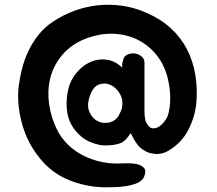

<svg xmlns="http://www.w3.org/2000/svg" viewBox="-20 -684 922 816"><path d="M594 -209Q594 -197 596 -183Q598 -169 603 -161Q613 -141 627 -139Q641 -137 653.5 -144.5Q666 -152 676.5 -165Q687 -178 691 -187Q698 -205 701 -227.5Q704 -250 703.5 -273Q703 -296 699.5 -318Q696 -340 691 -359Q675 -416 640.5 -456Q606 -496 560 -517.5Q514 -539 460.5 -540.5Q407 -542 353 -523Q294 -502 256 -463Q218 -424 200.5 -374.5Q183 -325 186 -268.5Q189 -212 212 -156Q228 -115 255 -84Q282 -53 317.5 -32Q353 -11 394 0Q435 11 478 11Q489 11 512.5 10Q536 9 557 12.5Q578 16 590.5 28Q603 40 593 66Q586 84 564 93.5Q542 103 515.5 107Q489 111 462.5 111.5Q436 112 421 112Q342 110 270 80Q198 50 148 -13Q99 -73 76 -150Q53 -227 58 -303Q62 -343 72 -385Q82 -427 100 -465.5Q118 -504 144.5 -537Q171 -570 207 -593Q249 -621 297 -638.5Q345 -656 396 -661.5Q447 -667 500 -659.5Q553 -652 606 -628Q665 -602 707.5 -562.5Q750 -523 775.5 -473Q801 -423 810.5 -364Q820 -305 814 -241Q807 -183 779.5 -130.5Q752 -78 700 -46Q691 -40 678 -35Q665 -30 650 -29.5Q635 -29 618 -33.5Q601 -38 583 -51Q572 -59 563.5 -70.5Q555 -82 549 -92.5Q543 -103 539.5 -110.5Q536 -118 536 -119Q534 -117 525.5 -104.5Q517 -92 504 -82Q496 -76 483 -72.5Q470 -69 456 -67.5Q442 -66 428 -66Q414 -66 404 -68Q357 -78 328 -101.5Q299 -125 283 -155Q267 -185 264 -220Q261 -255 267 -290Q275 -336 301 -369.5Q327 -403 361 -419Q395 -435 432 -430.5Q469 -426 500 -396Q499 -399 499 -405Q499 -411 500.5 -418Q502 -425 504 -431.5Q506 -438 508 -441Q517 -452 531.5 -455.5Q546 -459 559.5 -455.5Q573 -452 583.5 -442.5Q594 -433 594 -418ZM485 -193Q488 -201 492 -208Q496 -215 498 -225Q505 -259 489.5 -285.5Q474 -312 450 -323Q426 -334 401 -325Q376 -316 363 -279Q348 -239 359 -211Q370 -183 392.5 -170.5Q415 -158 442 -163Q469 -168 485 -193Z"/></svg>

Font: BM JUA
Style: Regular
Weight: 400
Designer: BONGJIN KIM, JAEHYUN KEUM, JUHEE TAE
Foundry: WOOWA BROTHERS Corporation.
Version: Version 1.100